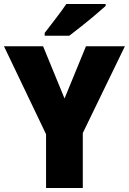

<svg xmlns="http://www.w3.org/2000/svg" viewBox="-20 -947 649 967"><path d="M305 -451 413 -714H609L397 -277V0H212V-271L0 -714H197ZM512 -917Q492 -899 459 -871Q426 -843 390.5 -815Q355 -787 329 -767H205V-781Q230 -814 261 -854Q292 -894 314 -927H512Z"/></svg>

Font: Noto Sans Hebrew SemiCondensed Black
Style: Regular
Weight: 900
Width: 4
Designer: Ben Nathan
Foundry: Google LLC
Version: Version 3.001; ttfautohint (v1.8.4.7-5d5b)